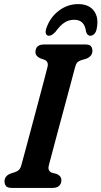

<svg xmlns="http://www.w3.org/2000/svg" viewBox="-20 -917 495 937"><path d="M218.5 -110.5Q214.5 -95.5 218.5 -87.2Q222.5 -79 232 -74.5L257 -68Q280 -57.5 279.5 -37.5Q279.5 -20.5 268.5 -10.2Q257.5 0 238 0H37.5Q17 0 9.5 -9Q2 -18 2 -32Q2 -46 10.2 -55.5Q18.5 -65 30.5 -69.5L50.5 -76Q64.5 -80.5 72.5 -88.2Q80.5 -96 85 -114Q91.5 -137.5 104 -184Q116.5 -230.5 132 -288.5Q147.5 -346.5 163.2 -405.5Q179 -464.5 192 -513.8Q205 -563 212 -591Q218 -617 196.5 -625.5L176.5 -632.5Q153 -643 153 -663Q153.5 -700 195.5 -700H396Q416.5 -700 423.8 -691.5Q431 -683 431 -669Q431 -654.5 422.5 -645Q414 -635.5 401 -630.5L377 -623.5Q364 -619.5 357 -611.8Q350 -604 346 -587.5Q338.5 -559 325.2 -509.2Q312 -459.5 296 -400.5Q280 -341.5 264.5 -283.8Q249 -226 236.8 -179.8Q224.5 -133.5 218.5 -110.5ZM341 -820.5Q315 -820.5 293.8 -806.2Q272.5 -792 251 -762Q233 -742.5 219.5 -742.5Q208 -742.5 204.2 -752.2Q200.5 -762 206 -778.5Q224 -832 266.8 -864.5Q309.5 -897 361.5 -897Q413.5 -897 438.2 -864.2Q463 -831.5 452 -777.5Q449.5 -761.5 440.8 -752Q432 -742.5 420.5 -742.5Q406.5 -742.5 400 -762Q396 -792 382 -806.2Q368 -820.5 341 -820.5Z"/></svg>

Font: Fraunces 144pt S100 SemiBold
Style: Italic
Weight: 600
Italic angle: -16°
Version: Version 1.000; ttfautohint (v1.8.3)